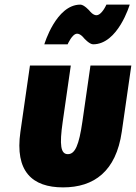

<svg xmlns="http://www.w3.org/2000/svg" viewBox="-20 -797 589 832"><path d="M343.6 -632C343.6 -632 367.2 -605 383.6 -605C491.3 -605 542.1 -777 542.1 -777H441.1C441.1 -777 421.4 -731 397.5 -731C382.4 -731 368.2 -750 368.2 -750C368.2 -750 344.7 -777 328.2 -777C222.9 -777 172.1 -605 172.1 -605H273.1C273.1 -605 292.7 -651 314.3 -651C329.5 -651 343.6 -632 343.6 -632ZM109.8 -513 68.5 -226C43.7 -54 119.7 15 253.3 15C386.9 15 482.9 -54 507.7 -226L549 -513H372L336.9 -269C322.3 -168 305.3 -129 274.1 -129C242.9 -129 237.1 -168 251.7 -269L286.8 -513Z"/></svg>

Font: Blink
Style: Obl
Weight: 400
Designer: Mew Too
Foundry: Cannot Into Space Fonts
Version: Version 001.000